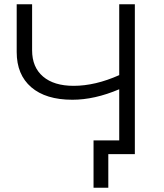

<svg xmlns="http://www.w3.org/2000/svg" viewBox="-20 -720 768 897"><path d="M610 -700V0H486V157H417V-64H537V-303Q422 -254 318 -254Q194 -254 126 -312.5Q58 -371 58 -477V-700H130V-485Q130 -406 181 -362.5Q232 -319 324 -319Q425 -319 537 -369V-700Z"/></svg>

Font: Montserrat-Regular
Style: Regular
Weight: 400
Version: Version 7.200